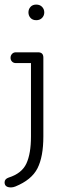

<svg xmlns="http://www.w3.org/2000/svg" viewBox="-38 -602 275 837"><path d="M95 -524Q86 -534 86 -548Q86 -562 95 -572Q104 -582 120 -582Q136 -582 145.5 -572Q155 -562 155 -548Q155 -534 145.5 -524Q136 -514 120 -514Q104 -514 95 -524ZM-18 193Q-18 178 0 172Q57 154 77 111Q97 68 97 -7V-327H31Q21 -327 14.5 -333.5Q8 -340 8 -350Q8 -360 14.5 -367Q21 -374 31 -374H128Q151 -374 151 -351V-7Q151 81 125.5 131.5Q100 182 29 211Q19 215 10 215Q-18 215 -18 193Z"/></svg>

Font: Flamenco
Style: Regular
Weight: 400
Designer: Luciano Vergara
Foundry: Luciano Vergara
Version: Version 1.002